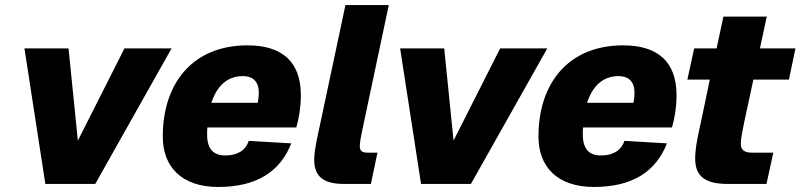

<svg xmlns="http://www.w3.org/2000/svg" viewBox="-20 -730 3177 762"><path d="M160 0H358L661 -538H474L289 -172L252 -538H77Z M846 12C999 12 1092 -49 1136 -161L967 -171C954 -130 918 -113 874 -113C828 -113 802 -138 802 -196C802 -205 802 -215 803 -224H1156C1166 -258 1174 -305 1174 -352C1174 -484 1101 -550 962 -550C745 -550 626 -400 626 -188C626 -68 701 12 846 12ZM944 -428C983 -428 1007 -407 1007 -363C1007 -346 1005 -332 1003 -322H819C841 -390 883 -428 944 -428Z M1344 0H1452L1478 -124H1440C1416 -124 1408 -132 1408 -150C1408 -165 1413 -192 1419 -219L1523 -710H1351L1249 -230C1238 -180 1227 -131 1227 -96C1227 -29 1265 0 1344 0Z M1651 0H1849L2152 -538H1965L1780 -172L1743 -538H1568Z M2337 12C2490 12 2583 -49 2627 -161L2458 -171C2445 -130 2409 -113 2365 -113C2319 -113 2293 -138 2293 -196C2293 -205 2293 -215 2294 -224H2647C2657 -258 2665 -305 2665 -352C2665 -484 2592 -550 2453 -550C2236 -550 2117 -400 2117 -188C2117 -68 2192 12 2337 12ZM2435 -428C2474 -428 2498 -407 2498 -363C2498 -346 2496 -332 2494 -322H2310C2332 -390 2374 -428 2435 -428Z M2868 0H3022L3049 -124H2966C2934 -124 2920 -135 2920 -159C2920 -179 2927 -213 2934 -247L2970 -414H3111L3137 -538H2996L3023 -664H2851L2824 -538H2735L2708 -414H2797L2763 -251C2751 -196 2739 -145 2739 -101C2739 -33 2775 0 2868 0Z"/></svg>

Font: Geist ExtraBold
Style: Italic
Weight: 800
Italic angle: -12°
Designer: Basement.studio, Andrés Briganti, Mateo Zaragoza
Foundry: Basement.studio, Vercel, Andrés Briganti, Guido Ferreyra, Mateo Zaragoza
Version: Version 1.500